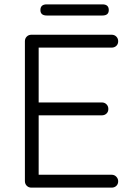

<svg xmlns="http://www.w3.org/2000/svg" viewBox="-20 -859 608 879"><path d="M521 -29Q521 -16 512.5 -8Q504 0 491 0H124Q111 0 102.5 -8.5Q94 -17 94 -30V-670Q94 -683 102.5 -691.5Q111 -700 124 -700H491Q504 -700 512.5 -691.5Q521 -683 521 -670Q521 -657 512.5 -649Q504 -641 491 -641H157V-390H446Q459 -390 467.5 -381.5Q476 -373 476 -360Q476 -347 467.5 -339Q459 -331 446 -331H157V-59H491Q504 -59 512.5 -50Q521 -41 521 -29ZM165 -813Q165 -839 194 -839H449Q478 -839 478 -813Q478 -788 449 -788H194Q165 -788 165 -813Z"/></svg>

Font: Quicksand
Style: Regular
Weight: 400
Designer: Andrew Paglinawan
Foundry: Andrew Paglinawan
Version: Version 3.000